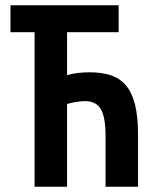

<svg xmlns="http://www.w3.org/2000/svg" viewBox="-20 -713 600 733"><path d="M112 0V-590H20V-693H433V-590H236V-426Q255 -432 278 -434.5Q301 -437 322 -437Q367 -437 401.5 -426Q436 -415 459.5 -388.5Q483 -362 495 -315.5Q507 -269 507 -198V0H383V-192Q383 -267 364.5 -297Q346 -327 305 -327Q289 -327 269 -323.5Q249 -320 236 -316V0Z"/></svg>

Font: Ubuntu Sans Mono SemiBold
Style: Regular
Weight: 600
Monospace: yes
Designer: Dalton Maag Ltd
Foundry: Dalton Maag Ltd
Version: Version 1.006